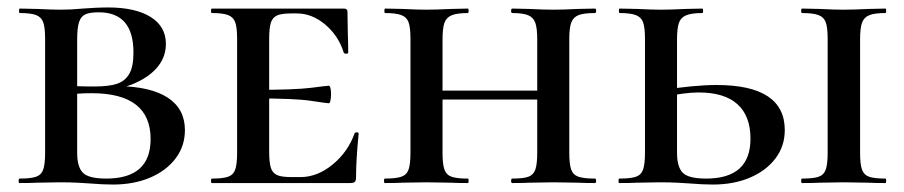

<svg xmlns="http://www.w3.org/2000/svg" viewBox="-20 -491 2426 515"><path d="M476 -142Q476 -99 451 -66Q426 -33 382.5 -14.5Q339 4 283 4Q256 4 220 1Q206 0 186 -1Q166 -2 142 -2L81 -1Q63 0 32 0Q30 0 30 -6Q30 -12 32 -12Q63 -12 77 -17Q91 -22 96 -36.5Q101 -51 101 -81V-387Q101 -417 96 -431Q91 -445 77 -450.5Q63 -456 33 -456Q31 -456 31 -462Q31 -468 33 -468L81 -467Q121 -465 142 -465Q171 -465 202 -468Q213 -469 233.5 -470Q254 -471 270 -471Q343 -471 384 -445.5Q425 -420 425 -373Q425 -328 387 -295.5Q349 -263 280 -249L297 -260Q384 -259 430 -229Q476 -199 476 -142ZM187 -385V-256L151 -262Q182 -259 233 -259Q271 -259 293 -266Q315 -273 326.5 -292.5Q338 -312 338 -350Q338 -458 245 -458Q221 -458 209 -452.5Q197 -447 192 -431.5Q187 -416 187 -385ZM384 -118Q384 -241 226 -241Q181 -241 151 -235L187 -247V-81Q187 -43 202.5 -27.5Q218 -12 265 -12Q384 -12 384 -118Z M548 -12Q578 -12 592 -17Q606 -22 611 -36.5Q616 -51 616 -81V-387Q616 -417 611 -431Q606 -445 592 -450.5Q578 -456 548 -456Q546 -456 546 -462Q546 -468 548 -468H902Q912 -468 912 -460L913 -398Q914 -379 914 -350Q914 -347 908.5 -347Q903 -347 902 -350Q888 -395 852.5 -425Q817 -455 776 -455H762Q735 -455 723 -449.5Q711 -444 706.5 -430Q702 -416 702 -386V-85Q702 -55 706.5 -41Q711 -27 723 -21.5Q735 -16 762 -16H786Q831 -16 872 -49.5Q913 -83 931 -133Q932 -136 937 -136Q942 -136 942 -133Q935 -61 935 -15Q935 -7 932 -3.5Q929 0 920 0H548Q546 0 546 -6Q546 -12 548 -12ZM664 -227V-250Q772 -250 814.5 -255.5Q857 -261 862 -261Q865 -261 866.5 -254Q868 -247 868 -239Q868 -230 866.5 -222Q865 -214 862 -214Q857 -214 814.5 -220.5Q772 -227 664 -227Z M1354 -456Q1351 -456 1351 -462Q1351 -468 1354 -468L1400 -467Q1440 -465 1465 -465Q1489 -465 1529 -467L1576 -468Q1579 -468 1579 -462Q1579 -456 1576 -456Q1546 -456 1532 -450.5Q1518 -445 1512.5 -431Q1507 -417 1507 -387V-81Q1507 -51 1512 -36.5Q1517 -22 1531.5 -17Q1546 -12 1576 -12Q1579 -12 1579 -6Q1579 0 1576 0Q1546 0 1529 -1L1465 -2L1401 -1Q1384 0 1354 0Q1351 0 1351 -6Q1351 -12 1354 -12Q1384 -12 1397.5 -17Q1411 -22 1416 -36.5Q1421 -51 1421 -81V-385Q1421 -415 1416 -429.5Q1411 -444 1397 -450Q1383 -456 1354 -456ZM1121 -248H1460V-224H1121ZM1013 -456Q1011 -456 1011 -462Q1011 -468 1013 -468L1061 -467Q1101 -465 1123 -465Q1149 -465 1189 -467L1235 -468Q1237 -468 1237 -462Q1237 -456 1235 -456Q1206 -456 1191.5 -450Q1177 -444 1172 -429.5Q1167 -415 1167 -385V-81Q1167 -51 1172 -36.5Q1177 -22 1191 -17Q1205 -12 1235 -12Q1237 -12 1237 -6Q1237 0 1235 0Q1205 0 1188 -1L1123 -2L1061 -1Q1043 0 1012 0Q1010 0 1010 -6Q1010 -12 1012 -12Q1042 -12 1056.5 -17Q1071 -22 1076 -36.5Q1081 -51 1081 -81V-387Q1081 -417 1076 -431Q1071 -445 1056.5 -450.5Q1042 -456 1013 -456Z M1874 -12Q1993 -12 1993 -119Q1993 -180 1958 -211.5Q1923 -243 1854 -243Q1816 -243 1756 -230L1753 -249Q1843 -263 1902 -263Q2085 -263 2085 -142Q2085 -99 2060 -66Q2035 -33 1991.5 -14.5Q1948 4 1892 4Q1865 4 1829 1Q1815 0 1795 -1Q1775 -2 1751 -2L1690 -1Q1672 0 1641 0Q1639 0 1639 -6Q1639 -12 1641 -12Q1672 -12 1686 -17Q1700 -22 1705 -36.5Q1710 -51 1710 -81V-387Q1710 -417 1705 -431Q1700 -445 1685.5 -450.5Q1671 -456 1642 -456Q1640 -456 1640 -462Q1640 -468 1642 -468L1690 -467Q1730 -465 1752 -465Q1778 -465 1818 -467L1864 -468Q1866 -468 1866 -462Q1866 -456 1864 -456Q1835 -456 1820.5 -450Q1806 -444 1801 -429.5Q1796 -415 1796 -385V-81Q1796 -43 1811.5 -27.5Q1827 -12 1874 -12ZM2355 -12Q2357 -12 2357 -6Q2357 0 2355 0Q2325 0 2308 -1L2242 -2L2180 -1Q2162 0 2131 0Q2129 0 2129 -6Q2129 -12 2131 -12Q2162 -12 2176 -17Q2190 -22 2195 -36.5Q2200 -51 2200 -81V-387Q2200 -417 2195 -431Q2190 -445 2175.5 -450.5Q2161 -456 2131 -456Q2129 -456 2129 -462Q2129 -468 2131 -468L2180 -467Q2218 -465 2242 -465Q2269 -465 2309 -467L2355 -468Q2357 -468 2357 -462Q2357 -456 2355 -456Q2325 -456 2311 -450Q2297 -444 2292 -429.5Q2287 -415 2287 -385V-81Q2287 -51 2292 -36.5Q2297 -22 2311 -17Q2325 -12 2355 -12Z"/></svg>

Font: Cormorant Unicase SemiBold
Style: Regular
Weight: 600
Designer: Christian Thalmann (Catharsis Fonts)
Foundry: Catharsis Fonts
Version: Version 4.000